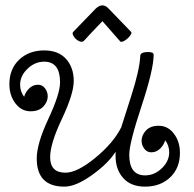

<svg xmlns="http://www.w3.org/2000/svg" viewBox="-20 -685 724 716"><path d="M145 -455Q110 -455 82.5 -428.5Q55 -402 55 -369Q55 -344 70 -324Q74 -340 88 -354.5Q102 -369 122 -369Q138 -369 148 -355.5Q158 -342 158 -326Q158 -305 141.5 -287.5Q125 -270 94 -270Q60 -270 37.5 -299.5Q15 -329 15 -371Q15 -428 51.5 -462.5Q88 -497 145 -497Q198 -497 226.5 -465Q255 -433 255 -383Q255 -335 211 -242Q167 -149 167 -99Q167 -41 224 -41Q268 -41 335.5 -96.5Q403 -152 432 -210Q439 -232 470 -329Q501 -426 503 -476Q503 -491 532 -491Q553 -491 553 -481Q553 -426 507.5 -288.5Q462 -151 462 -108Q462 -31 521 -31Q556 -31 583.5 -57.5Q611 -84 611 -117Q611 -142 596 -162Q592 -146 578 -131.5Q564 -117 544 -117Q528 -117 518 -130.5Q508 -144 508 -160Q508 -181 524.5 -198.5Q541 -216 572 -216Q606 -216 628.5 -186.5Q651 -157 651 -115Q651 -58 614.5 -23.5Q578 11 521 11Q468 11 439.5 -21Q411 -53 411 -103V-119Q384 -76 323.5 -32.5Q263 11 220 11Q117 11 117 -94Q117 -149 160.5 -242Q204 -335 204 -378Q204 -455 145 -455ZM337 -653Q363 -677 385 -653L469 -566Q473 -562 464.5 -551Q456 -540 444 -533Q432 -526 428 -531L362 -606Q357 -601 348 -591.5Q339 -582 329.5 -572Q320 -562 311.5 -553Q303 -544 298 -538L292 -532Q285 -526 273 -532.5Q261 -539 254.5 -550Q248 -561 253 -566Z"/></svg>

Font: Bonbon
Style: Regular
Weight: 400
Designer: Ksenia Erulevich
Foundry: Cyreal (www.cyreal.org)
Version: Version 1.001